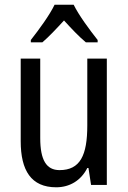

<svg xmlns="http://www.w3.org/2000/svg" viewBox="-20 -786 545 816"><path d="M293 -766H212C191 -722 147 -662 111 -616V-606H160C187 -629 220 -664 252 -699C284 -664 315 -631 345 -606H395V-616C361 -659 315 -721 293 -766ZM434 -537H351V-253C351 -126 321 -63 233 -63C177 -63 151 -106 151 -199V-537H68V-186C68 -62 112 10 219 10C275 10 324 -18 351 -72H356L367 0H434Z"/></svg>

Font: Noto Sans Khmer Condensed
Style: Regular
Weight: 400
Width: 3
Designer: Danh Hong and the Monotype Design Team
Foundry: Monotype Imaging Inc.
Version: Version 2.004